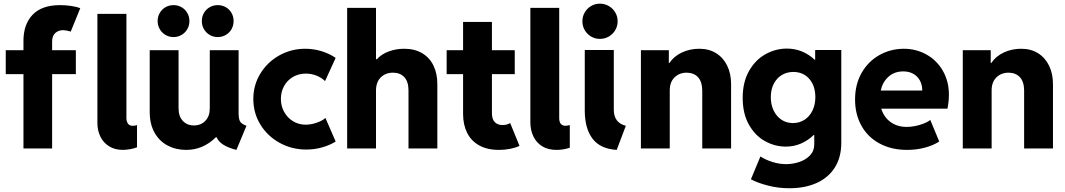

<svg xmlns="http://www.w3.org/2000/svg" viewBox="-20 -794 5697 1027"><path d="M501 -135.7V-719.7H656.2V-162.1Q656.2 -145.5 664.1 -133.3Q671.9 -121.1 689.5 -121.1Q703.1 -121.1 712.9 -125V-5.9Q697.3 0 677.5 3.7Q657.7 7.3 637.7 7.8Q594.2 7.8 563.5 -11.5Q532.7 -30.8 516.8 -63.5Q501 -96.2 501 -135.7ZM10.7 -525.4H105.5V-574.2Q105 -663.1 154.1 -714.8Q203.1 -766.6 301.8 -766.6Q330.6 -766.6 360.6 -762.2Q390.6 -757.8 409.2 -750L358.4 -625Q337.4 -631.8 318.4 -632.8Q291 -632.3 274.7 -616.5Q258.3 -600.6 258.8 -569.3V-525.4H385.7V-397.5H258.8V0H105.5V-397.5H10.7Z M780.8 -195.3V-525.4H935.1V-215.8Q935.1 -171.4 958 -147.2Q981 -123 1017.1 -123Q1055.2 -123 1078.9 -148.2Q1102.5 -173.3 1102.1 -215.8V-525.4H1256.3V-183.6Q1256.8 -164.6 1260.3 -153.3Q1263.7 -142.1 1272.5 -134.8Q1281.2 -127.4 1298.3 -121.1L1244.6 7.8Q1200.7 -3.4 1174.8 -19.8Q1148.9 -36.1 1138.7 -59.6H1134.3Q1102.1 -27.3 1062.3 -9.8Q1022.5 7.8 976.1 7.8Q920.9 7.8 876.5 -15.6Q832 -39.1 806.4 -85Q780.8 -130.9 780.8 -195.3ZM1059.6 -681.6Q1059.6 -705.1 1070.8 -724.6Q1082 -744.1 1101.6 -755.4Q1121.1 -766.6 1144.5 -766.6Q1168.5 -766.6 1188 -755.4Q1207.5 -744.1 1218.5 -724.6Q1229.5 -705.1 1229.5 -681.6Q1229.5 -657.7 1218.5 -638.2Q1207.5 -618.7 1188 -607.2Q1168.5 -595.7 1144.5 -595.7Q1121.1 -595.7 1101.6 -607.2Q1082 -618.7 1070.8 -638.2Q1059.6 -657.7 1059.6 -681.6ZM823.2 -681.6Q823.2 -705.1 834.5 -724.6Q845.7 -744.1 865.2 -755.4Q884.8 -766.6 908.2 -766.6Q931.6 -766.6 951.2 -755.4Q970.7 -744.1 981.9 -724.6Q993.2 -705.1 993.2 -681.6Q993.2 -657.7 981.9 -638.2Q970.7 -618.7 951.2 -607.2Q931.6 -595.7 908.2 -595.7Q884.8 -595.7 865.2 -607.2Q845.7 -618.7 834.5 -638.2Q823.2 -657.7 823.2 -681.6Z M1335 -264.6Q1335 -338.9 1372.6 -400.4Q1410.2 -461.9 1473.9 -497.6Q1537.6 -533.2 1612.3 -533.2Q1656.7 -533.2 1699 -520.5Q1741.2 -507.8 1775.4 -484.4L1718.8 -360.4Q1698.7 -379.4 1672.6 -389.6Q1646.5 -399.9 1617.2 -400.4Q1576.7 -400.4 1545.9 -381.8Q1515.1 -363.3 1498.8 -332.5Q1482.4 -301.8 1482.4 -264.6Q1482.4 -227.1 1499.8 -195.6Q1517.1 -164.1 1547.4 -145.5Q1577.6 -127 1615.2 -127Q1646 -127.4 1675.8 -138.2Q1705.6 -148.9 1720.7 -163.1L1775.4 -37.1Q1746.1 -18.1 1704.6 -6.1Q1663.1 5.9 1618.2 5.9Q1541 5.9 1476.1 -29.8Q1411.1 -65.4 1373 -127.4Q1335 -189.5 1335 -264.6Z M1836.9 -752H1991.2V-477.5H1996.1Q2020.5 -504.4 2059.3 -518.8Q2098.1 -533.2 2141.6 -533.2Q2198.2 -533.2 2238.3 -509.3Q2278.3 -485.4 2298.8 -442.9Q2319.3 -400.4 2319.3 -344.7V0H2165V-310.5Q2165 -356.9 2142.8 -381.1Q2120.6 -405.3 2082 -405.3Q2042.5 -405.3 2016.8 -380.1Q1991.2 -355 1991.2 -309.6V0H1836.9Z M2457 -184.6V-397.5H2369.1V-525.4H2457V-676.8H2611.3V-525.4H2733.4V-397.5H2611.3V-188.5Q2611.3 -156.2 2626.7 -140.6Q2642.1 -125 2668 -125Q2689.9 -125 2709 -135.7L2758.8 -13.7Q2737.3 -3.4 2708.3 2.2Q2679.2 7.8 2649.4 7.8Q2585.9 7.8 2543 -16.4Q2500 -40.5 2478.5 -83.7Q2457 -127 2457 -184.6Z M2816.9 -139.6V-752H2971.2V-162.1Q2971.2 -121.6 3005.4 -121.1Q3011.7 -121.6 3017.8 -122.8Q3023.9 -124 3027.8 -125V-3.9Q2993.7 7.8 2956.5 7.8Q2911.6 7.8 2880.1 -11.7Q2848.6 -31.2 2832.8 -64.9Q2816.9 -98.6 2816.9 -139.6Z M3107.9 -203.1V-526.4H3263.2V-206.1Q3263.7 -137.2 3327.6 -121.1L3278.8 7.8Q3190.9 2.4 3149.4 -52.2Q3107.9 -106.9 3107.9 -203.1ZM3095.2 -679.7Q3095.2 -706.1 3107.7 -727.5Q3120.1 -749 3141.6 -761.7Q3163.1 -774.4 3189 -774.4Q3214.8 -774.4 3236.6 -761.7Q3258.3 -749 3271 -727.5Q3283.7 -706.1 3283.7 -679.7Q3283.7 -654.3 3271 -632.8Q3258.3 -611.3 3236.6 -598.6Q3214.8 -585.9 3189 -585.9Q3163.1 -585.9 3141.6 -598.6Q3120.1 -611.3 3107.7 -632.8Q3095.2 -654.3 3095.2 -679.7Z M3408.2 -525.4H3557.6V-457H3560.5Q3585.4 -493.7 3627.9 -513.4Q3670.4 -533.2 3720.7 -533.2Q3772.5 -533.2 3810.8 -509.3Q3849.1 -485.4 3869.9 -442.4Q3890.6 -399.4 3890.6 -343.8V0H3736.3V-310.5Q3735.8 -356.9 3713.9 -380.9Q3691.9 -404.8 3652.3 -405.3Q3612.8 -404.8 3587.4 -379.4Q3562 -354 3562.5 -308.6V0H3408.2Z M3996.6 165 4047.4 43Q4076.7 61.5 4112.8 72.8Q4148.9 84 4185.1 84Q4219.7 84 4254.4 72.8Q4289.1 61.5 4312.3 37.6Q4335.4 13.7 4335.4 -21.5V-72.3H4333Q4302.2 -42.5 4264.2 -26.1Q4226.1 -9.8 4183.1 -9.8Q4124.5 -9.8 4071.8 -39.1Q4019 -68.4 3985.8 -127.4Q3952.6 -186.5 3952.6 -270.5Q3952.6 -354 3986.1 -413.6Q4019.5 -473.1 4073.5 -503.4Q4127.4 -533.7 4188 -534.2Q4231.9 -534.2 4269.8 -518.6Q4307.6 -502.9 4337.4 -474.6H4340.3V-526.4H4480V-30.3Q4480 47.9 4445.1 102.5Q4410.2 157.2 4347.4 185.1Q4284.7 212.9 4202.6 212.9Q4142.6 212.9 4087.9 198.7Q4033.2 184.6 3996.6 165ZM4341.3 -274.4Q4341.3 -315.4 4326.2 -345.9Q4311 -376.5 4284.7 -392.8Q4258.3 -409.2 4224.1 -409.2Q4189 -409.2 4161.6 -392.6Q4134.3 -376 4118.7 -345.5Q4103 -314.9 4103 -274.4Q4103 -233.9 4118.4 -202.4Q4133.8 -170.9 4160.4 -153.3Q4187 -135.7 4221.2 -135.7Q4255.9 -135.7 4283 -153.1Q4310.1 -170.4 4325.7 -202.1Q4341.3 -233.9 4341.3 -274.4Z M4553.7 -261.7Q4553.7 -342.3 4588.6 -403.8Q4623.5 -465.3 4683.1 -499Q4742.7 -532.7 4813.5 -533.2Q4880.9 -533.2 4936.3 -502Q4991.7 -470.7 5023.7 -414.6Q5055.7 -358.4 5055.7 -287.1Q5055.2 -247.6 5047.9 -212.9H4693.8Q4707.5 -167.5 4743.4 -141.4Q4779.3 -115.2 4829.1 -115.2Q4864.3 -115.2 4900.6 -126.2Q4937 -137.2 4956.1 -152.3L5003.9 -37.1Q4973.1 -16.6 4927.7 -4.4Q4882.3 7.8 4832 7.8Q4748 7.8 4684.8 -26.4Q4621.6 -60.5 4587.6 -121.8Q4553.7 -183.1 4553.7 -261.7ZM4913.1 -309.6Q4913.1 -340.8 4900.1 -364Q4887.2 -387.2 4864.3 -399.7Q4841.3 -412.1 4811.5 -412.1Q4764.6 -412.1 4732.9 -384Q4701.2 -356 4690.9 -309.6Z M5129.9 -525.4H5279.3V-457H5282.2Q5307.1 -493.7 5349.6 -513.4Q5392.1 -533.2 5442.4 -533.2Q5494.1 -533.2 5532.5 -509.3Q5570.8 -485.4 5591.6 -442.4Q5612.3 -399.4 5612.3 -343.8V0H5458V-310.5Q5457.5 -356.9 5435.5 -380.9Q5413.6 -404.8 5374 -405.3Q5334.5 -404.8 5309.1 -379.4Q5283.7 -354 5284.2 -308.6V0H5129.9Z"/></svg>

Font: Reddit Sans Strawberry ExBold
Style: Regular
Weight: 800
Designer: Stephen Hutchings
Foundry: Reddit
Version: Version 1.013